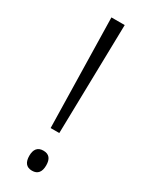

<svg xmlns="http://www.w3.org/2000/svg" viewBox="-188 -829 616 788"><g transform="rotate(30 120.0 -435.0)"><path d="M140 -271 151 -789H88L99 -271ZM80 -129C80 -99 92 -81 120 -81C147 -81 160 -98 160 -129C160 -159 148 -176 120 -176C92 -176 80 -158 80 -129Z"/></g></svg>

Font: Noto Sans Kannada UI ExtraCondensed Light
Style: Regular
Weight: 300
Width: 2
Designer: Jelle Bosma - Monotype Design Team
Foundry: Monotype Imaging Inc.
Version: Version 2.005